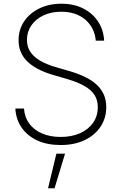

<svg xmlns="http://www.w3.org/2000/svg" viewBox="-20 -758 645 1019"><path d="M301.8 11.7Q230.5 11.7 177.7 -12.7Q125 -37.1 94.7 -80.8Q64.5 -124.5 61.5 -182.1H107.4Q110.4 -135.7 135.5 -101.8Q160.6 -67.9 203.4 -49.6Q246.1 -31.2 301.8 -31.2Q360.4 -31.2 404.8 -51Q449.2 -70.8 474.1 -106.4Q499 -142.1 499 -189.5Q499 -226.6 481.7 -253.7Q464.4 -280.8 429.2 -301Q394 -321.3 340.3 -337.4L256.8 -361.8Q168 -388.7 123.3 -433.6Q78.6 -478.5 78.6 -544.4Q78.6 -601.1 108.2 -644.8Q137.7 -688.5 189.2 -713.4Q240.7 -738.3 305.7 -738.3Q372.1 -738.3 421.9 -712.9Q471.7 -687.5 500.7 -643.3Q529.8 -599.1 532.7 -542H488.3Q482.4 -610.8 433.1 -653.3Q383.8 -695.8 304.7 -695.8Q252.4 -695.8 211.2 -676.5Q169.9 -657.2 146.5 -623.3Q123 -589.4 123 -545.9Q123 -510.3 141.1 -482.9Q159.2 -455.6 192.9 -436Q226.6 -416.5 272.5 -402.8L353 -379.4Q397 -366.2 432.1 -349.1Q467.3 -332 492.2 -309.3Q517.1 -286.6 530.5 -257.1Q543.9 -227.5 543.9 -189.5Q543.9 -131.3 513.9 -85.9Q483.9 -40.5 429.4 -14.4Q375 11.7 301.8 11.7ZM234.9 241.2 279.3 57.6H325.2L269.5 241.2Z"/></svg>

Font: Inter 20pt ExtraLight
Style: Regular
Weight: 250
Version: Version 4.001;git-66647c0bb